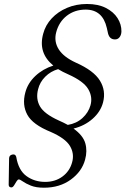

<svg xmlns="http://www.w3.org/2000/svg" viewBox="-20 -732 615 940"><path d="M195 187Q156.5 187 131.2 176.8Q106 166.5 92 156.5Q78 146.5 72 146.5Q66.5 146.5 60.8 156.2Q55 166 48.8 175.8Q42.5 185.5 36 185.5Q22.5 185.5 22.5 172L24.5 43Q25 27.5 41 24.5Q55.5 21.5 59.5 36Q70.5 102 109.8 130.2Q149 158.5 201.5 158.5Q250 158.5 285.5 132.5Q321 106.5 333 63Q345 20.5 322.5 -17.2Q300 -55 227.5 -86.5Q140 -122 113.8 -170.2Q87.5 -218.5 104 -279.5Q116 -325 152.8 -359.8Q189.5 -394.5 241 -411Q165.5 -473 191.5 -567Q202.5 -609 233 -641.8Q263.5 -674.5 308 -693.5Q352.5 -712.5 406 -712.5Q460.5 -712.5 498.2 -693.2Q536 -674 555.5 -643.2Q575 -612.5 574.5 -578Q574 -561 565.5 -550Q557 -539 543 -539Q516.5 -539 509 -568L503 -595Q482.5 -685 399.5 -685Q346 -685 307.2 -655Q268.5 -625 255 -573.5Q243.5 -529 267.2 -491Q291 -453 351 -425.5Q439 -386.5 469.2 -337.2Q499.5 -288 484.5 -230.5Q472.5 -185 433.5 -150.5Q394.5 -116 340 -102.5Q386.5 -69 397.5 -31Q408.5 7 396.5 50Q381 107.5 326.8 147.2Q272.5 187 195 187ZM267 -142.5Q292 -131.5 312 -120.5Q354.5 -127.5 383.8 -154.2Q413 -181 423 -216.5Q434.5 -257.5 411.8 -296Q389 -334.5 314 -368Q286.5 -380 264.5 -393.5Q228 -383 201.5 -356.5Q175 -330 166.5 -295Q154.5 -248.5 175.5 -211.5Q196.5 -174.5 267 -142.5Z"/></svg>

Font: Fraunces 9pt S000 Light
Style: Italic
Weight: 300
Italic angle: -16°
Version: Version 1.000; ttfautohint (v1.8.3)